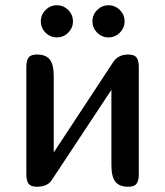

<svg xmlns="http://www.w3.org/2000/svg" viewBox="-20 -709 627 729"><path d="M153 -585Q135 -603 135 -628Q135 -653 153 -671Q171 -689 196 -689Q221 -689 239 -671Q257 -653 257 -628Q257 -603 239 -585Q221 -567 196 -567Q171 -567 153 -585ZM349 -585Q331 -603 331 -628Q331 -653 349 -671Q367 -689 392 -689Q417 -689 435 -671Q453 -653 453 -628Q453 -603 435 -585Q417 -567 392 -567Q367 -567 349 -585ZM507 -47Q507 -23 498.5 -11.5Q490 0 467 0Q433 0 418 -19Q403 -38 403 -82V-368L177 -26Q161 0 120 0Q97 0 88.5 -11.5Q80 -23 80 -47V-455Q80 -479 88.5 -490.5Q97 -502 120 -502Q154 -502 169 -483Q184 -464 184 -420V-130L409 -472Q428 -502 467 -502Q490 -502 498.5 -490.5Q507 -479 507 -455Z"/></svg>

Font: Marmelad
Style: Regular
Weight: 400
Designer: Manvel Shmavonyan
Foundry: Cyreal
Version: Version 1.001;PS 001.001;hotconv 1.0.88;makeotf.lib2.5.64775